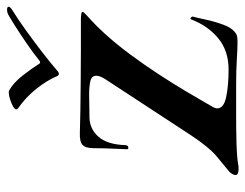

<svg xmlns="http://www.w3.org/2000/svg" viewBox="-98 -616 714 559"><g transform="rotate(-90 259.5 -337.0)"><path d="M45 0Q29 0 29 -9Q29 -14 33 -20Q37 -26 40 -28Q56 -41 83 -63.5Q110 -86 145 -139L308 -388Q318 -404 318 -414Q318 -428 302 -431.5Q286 -435 263 -435Q248 -435 231.5 -434.5Q215 -434 198 -434Q164 -434 141 -408.5Q118 -383 116 -331Q116 -322 110 -321Q104 -320 104 -325Q105 -356 106 -374Q107 -392 107 -421Q107 -445 116.5 -454Q126 -463 151 -462Q176 -461 216.5 -460.5Q257 -460 303.5 -459.5Q350 -459 391 -459H481Q489 -459 496.5 -458Q504 -457 504 -454Q504 -452 499 -447Q492 -440 477.5 -427Q463 -414 442 -391Q410 -356 379 -314Q348 -272 321 -230.5Q294 -189 273.5 -154.5Q253 -120 241 -99Q229 -78 229 -78Q223 -69 223 -62Q223 -43 256 -36Q289 -29 336 -29Q391 -29 427.5 -59.5Q464 -90 482 -138Q484 -140 484 -140Q486 -140 488.5 -137.5Q491 -135 490 -132Q487 -122 481.5 -96Q476 -70 466.5 -44Q457 -18 440 -7Q435 -3 415 -3Q396 -3 365 -5Q334 -7 291 -7H205Q165 -7 124 -6Q83 -5 59 -1Q55 0 51.5 0Q48 0 45 0ZM323 -523Q320 -523 317 -528Q305 -557 280 -588.5Q255 -620 223 -642Q217 -647 222.5 -652Q228 -657 239 -661.5Q250 -666 260.5 -668Q271 -670 275 -668Q298 -655 319 -628Q340 -601 353 -580Q356 -576 361 -579Q383 -597 411.5 -616.5Q440 -636 464.5 -651.5Q489 -667 497 -671Q503 -674 510 -674Q519 -674 519 -669Q517 -663 508 -658Q482 -642 449.5 -618.5Q417 -595 386.5 -571.5Q356 -548 334 -529Q328 -523 323 -523Z"/></g></svg>

Font: Tapestry
Style: Regular
Weight: 400
Designer: Robert E. Leuschke
Foundry: Robert E. Leuschke
Version: Version 1.010; ttfautohint (v1.8.4.7-5d5b)